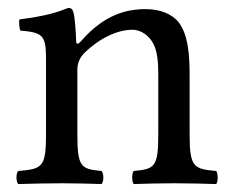

<svg xmlns="http://www.w3.org/2000/svg" viewBox="-20 -462 582 484"><path d="M184 -358C177.9 -351 172.3 -348.6 172 -358C171 -385 168.7 -423.7 164 -434C161.9 -438.6 160 -442 152 -442C124 -431 98 -422 29 -413C27 -407 29 -391 31 -385C85 -380 96 -375 96 -317V-122C96 -40 86 -36 26 -31C20 -25 20 -4 26 2C56 1 96 0 136 0C176 0 206 1 236 2C242 -4 242 -25 236 -31C185 -36 175 -40 175 -122V-286C175 -307 184 -319 192 -328C230 -365 275 -387 314 -387C334 -387 355 -374 367 -351C377 -331 379 -304 379 -274V-122C379 -40 369 -36 317 -31C312 -25 312 -4 317 2C347 1 379 0 419 0C459 0 495 1 525 2C530 -4 530 -25 525 -31C469 -36 458 -40 458 -122V-271C458 -326 454 -374 431 -405C414 -427 383 -439 348 -439C299 -439 243.3 -426 184 -358Z"/></svg>

Font: Libertinus Math
Style: Regular
Weight: 400
Designer: Philipp H. Poll
Foundry: Khaled Hosny
Version: Version 6.2